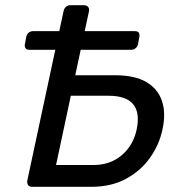

<svg xmlns="http://www.w3.org/2000/svg" viewBox="-20 -720 711 740"><path d="M93 -528Q83 -528 78.5 -534Q74 -540 76 -550L81 -577Q83 -588 90.5 -594Q98 -600 108 -600H499Q511 -600 515 -594Q519 -588 517 -577L512 -550Q510 -540 502.5 -534Q495 -528 484 -528ZM104 0Q93 0 88.5 -6.5Q84 -13 85 -23L225 -677Q227 -687 234 -693.5Q241 -700 252 -700H303Q314 -700 319.5 -693.5Q325 -687 323 -677L270 -430H423Q500 -430 544.5 -403.5Q589 -377 604.5 -330Q620 -283 606 -220Q594 -163 558.5 -112.5Q523 -62 466 -31Q409 0 332 0ZM196 -84H340Q405 -84 449.5 -122Q494 -160 507 -222Q520 -286 493 -318.5Q466 -351 398 -351H253Z"/></svg>

Font: Rubik
Style: Italic
Weight: 400
Italic angle: -12°
Designer: Hubert and Fischer
Foundry: Hubert and Fischer
Version: Version 2.300;gftools[0.9.30]